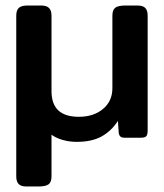

<svg xmlns="http://www.w3.org/2000/svg" viewBox="-20 -500 595 697"><path d="M39 140V-443Q39 -463 48.5 -471.5Q58 -480 80 -480H129Q149 -480 158 -471Q167 -462 167 -443V-169Q167 -76 266 -76Q320 -76 354 -104.5Q388 -133 388 -180V-443Q388 -464 398.5 -472Q409 -480 436 -480H478Q499 -480 507.5 -471Q516 -462 516 -443V-27Q516 -11 511 -5.5Q506 0 490 0H433Q422 0 417 -4.5Q412 -9 411 -19L408 -61Q384 -24 348.5 -4.5Q313 15 258 15Q232 15 207.5 8Q183 1 167 -11V140Q167 161 156.5 169Q146 177 119 177H76Q56 177 47.5 168Q39 159 39 140Z"/></svg>

Font: Mitr
Style: Regular
Weight: 400
Designer: Thanarat Vachiruckul
Foundry: Cadson Demak
Version: Version 1.002